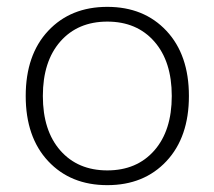

<svg xmlns="http://www.w3.org/2000/svg" viewBox="-20 -530 625 560"><path d="M120.5 -440Q186 -510 293 -510Q400 -510 465.5 -440Q531 -370 531 -250Q531 -130 465.5 -60Q400 10 293 10Q186 10 120.5 -60Q55 -130 55 -250Q55 -370 120.5 -440ZM430 -409Q379 -467 293 -467Q207 -467 156 -409Q105 -351 105 -250Q105 -149 156 -91Q207 -33 293 -33Q379 -33 430 -91Q481 -149 481 -250Q481 -351 430 -409Z"/></svg>

Font: Elaine Sans Light
Style: Regular
Weight: 300
Designer: Wei Huang
Foundry: Wei Huang
Version: Version 2.001;December 24, 2019;FontCreator 12.0.0.2547 64-b